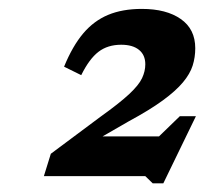

<svg xmlns="http://www.w3.org/2000/svg" viewBox="-20 -728 471 442"><path d="M296.5 -366 394 -460.5H431L356 -306H331.5L314.5 -322.5H81L97 -374L211 -459Q255 -490.5 277.2 -511.2Q299.5 -532 307 -548Q314.5 -564 314.5 -580Q314.5 -601.5 300 -613.2Q285.5 -625 259 -625Q228 -625 206.8 -608.8Q185.5 -592.5 167 -555L127.5 -574.5Q147 -622 171.5 -651Q196 -680 229 -693.8Q262 -707.5 306.5 -707.5Q363 -707.5 396.2 -684.2Q429.5 -661 429.5 -617Q429.5 -596 423.5 -577Q417.5 -558 401.2 -538.5Q385 -519 355 -497Q325 -475 276 -448.5L171 -388L178 -414H392.5Z"/></svg>

Font: Newsreader 9pt SemiBold
Style: Italic
Weight: 600
Italic angle: -17°
Designer: Hugues Gentile
Foundry: Production Type
Version: Version 1.003